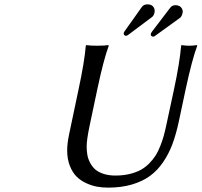

<svg xmlns="http://www.w3.org/2000/svg" viewBox="-20 -856 930 886"><path d="M783.2 -444.8Q809.1 -565.9 815.9 -645L817.9 -647.9Q835.9 -645 853 -645Q870.1 -645 888.2 -647.9L890.1 -645Q866.2 -581.1 836.9 -444.8L804.2 -291Q792 -234.9 775.6 -190.9Q759.3 -147 733.2 -108.4Q707 -69.8 672.4 -44.4Q637.7 -19 588.9 -4.6Q540 9.8 479 9.8Q453.1 9.8 429 5.6Q404.8 1.5 378.9 -10.3Q353 -22 334 -40.5Q314.9 -59.1 302.5 -90.3Q290 -121.6 290 -162.1Q290 -194.3 298.8 -235.8L342.8 -444.8Q369.6 -569.8 376 -645L377.9 -647.9Q396 -645 429.2 -645Q461.9 -645 480 -647.9L481.9 -645Q459 -584.5 429.2 -444.8L392.1 -269Q379.9 -209.5 379.9 -180.2Q379.9 -159.7 383.1 -141.6Q386.2 -123.5 395.5 -105.5Q404.8 -87.4 418.9 -74.7Q433.1 -62 457 -54Q481 -45.9 512.2 -45.9Q547.9 -45.9 577.6 -53Q607.4 -60.1 628.9 -71.8Q650.4 -83.5 668.5 -101.8Q686.5 -120.1 698.2 -138.7Q710 -157.2 719.7 -182.4Q729.5 -207.5 735.4 -228.5Q741.2 -249.5 747.1 -276.9ZM821.8 -793.9Q818.8 -780.3 811 -773.9L694.8 -689.9Q691.9 -687 686 -687Q682.1 -687 679 -689.7Q675.8 -692.4 675.8 -696.8Q675.8 -703.1 682.1 -710.9L765.1 -819.8Q774.4 -832 789.1 -832Q805.7 -832 814.5 -823Q823.2 -814 823.2 -801.8Q823.2 -796.9 821.8 -793.9ZM692.9 -797.9Q689.9 -784.2 682.1 -777.8L569.8 -693.8Q565.4 -690.9 561 -690.9Q557.1 -690.9 554 -693.8Q550.8 -696.8 550.8 -701.2Q550.8 -707 557.1 -714.8L634.8 -824.2Q643.6 -835.9 660.2 -835.9Q677.2 -835.9 685.5 -826.9Q693.8 -817.9 693.8 -805.2Q693.8 -804.2 693.4 -801.5Q692.9 -798.8 692.9 -797.9Z"/></svg>

Font: Linear Smooth
Style: Italic
Weight: 400
Designer: Philipp H. Poll, Flanker
Foundry: Philipp H. Poll, reworked by Flanker
Version: Version 1.061 | FøM Fix